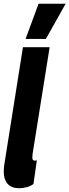

<svg xmlns="http://www.w3.org/2000/svg" viewBox="-25 -991 369 1021"><path d="M97 -740H239L149 -177Q148 -169 147.5 -163.5Q147 -158 147 -153Q147 -137 159 -137Q161 -137 164.5 -137Q168 -137 171 -139L153 -13Q140 -2 118.5 4Q97 10 78 10Q36 10 15.5 -13.5Q-5 -37 -5 -76Q-5 -93 -3 -110ZM111 -784 180 -971H324L219 -784Z"/></svg>

Font: Georama ExtraCondensed ExtraBold
Style: Italic
Weight: 800
Width: 2
Italic angle: -9°
Designer: Jean-Baptiste Levee
Foundry: Production Type
Version: Version 1.000